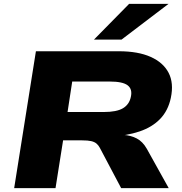

<svg xmlns="http://www.w3.org/2000/svg" viewBox="-20 -969 939 989"><path d="M53 0 165 -705H592Q691 -705 756 -676Q821 -647 848.5 -594Q876 -541 860 -465Q846 -399 805 -356.5Q764 -314 699 -292Q634 -270 547 -265L559 -275L616 -274Q653 -272 684 -256Q715 -240 736 -203L849 0H604L494 -208Q487 -221 477 -229.5Q467 -238 450 -242Q433 -246 403 -246H305L266 0ZM328 -392H514Q581 -392 613.5 -411.5Q646 -431 654 -470Q663 -510 637.5 -529.5Q612 -549 545 -549H352ZM464 -765 645 -949H848L606 -765Z"/></svg>

Font: Nunito Sans 10pt Expanded Black
Style: Italic
Weight: 900
Width: 7
Italic angle: -9°
Designer: Vernon Adams
Foundry: Vernon Adams
Version: Version 3.101;gftools[0.9.27]